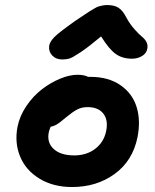

<svg xmlns="http://www.w3.org/2000/svg" viewBox="-20 -773 619 765"><path d="M228 -536.1Q203.1 -536.1 188.2 -551.8Q173.3 -567.4 175.8 -589.8Q178.2 -606.4 196.3 -625Q214.4 -643.6 278.8 -689Q289.1 -695.8 308.8 -709.2Q328.6 -722.7 334.5 -726.3Q340.3 -730 353 -737.5Q365.7 -745.1 372.1 -747.1Q378.4 -749 387.9 -751Q397.5 -752.9 407.2 -752.9Q435.5 -752.9 452.4 -741.9Q469.2 -731 482.9 -704.1Q497.1 -677.7 515.4 -657Q533.7 -636.2 545.2 -627.2Q556.6 -618.2 563.2 -606.2Q569.8 -594.2 566.9 -579.1Q564 -561 546.4 -550Q528.8 -539.1 505.9 -539.1Q468.3 -539.1 441.7 -557.6Q415 -576.2 382.8 -627.9Q332 -585.4 300.5 -564.5Q269 -543.5 256.8 -539.8Q244.6 -536.1 228 -536.1ZM267.1 -27.8Q191.9 -27.8 137.2 -61.3Q82.5 -94.7 60.1 -149.4Q37.6 -204.1 49.8 -268.1Q58.6 -311.5 85.4 -351.1Q112.3 -390.6 147 -417.2Q181.6 -443.8 219.5 -459.5Q257.3 -475.1 289.1 -475.1Q314.9 -475.1 331.1 -466.8H339.8Q412.1 -466.8 460 -433.6Q507.8 -400.4 524.4 -346.4Q541 -292.5 527.8 -226.1Q508.8 -132.3 437 -80.1Q365.2 -27.8 267.1 -27.8ZM174.8 -248Q165.5 -206.1 193.4 -179.9Q221.2 -153.8 275.9 -153.8Q324.7 -153.8 359.1 -179.9Q393.6 -206.1 402.8 -250Q412.1 -293.5 392.1 -319.8Q372.1 -346.2 329.1 -346.2Q305.7 -346.2 287.8 -336.9Q270 -327.6 244.1 -306.2Q226.1 -291.5 219 -285.9Q211.9 -280.3 201.9 -274.9Q191.9 -269.5 182.1 -268.1Q178.2 -260.7 174.8 -248Z"/></svg>

Font: Shantell Sans Irregular
Style: Italic
Weight: 600
Italic angle: -11.31°
Designer: Stephen Nixon, Anya Danilova, Shantell Martin
Foundry: Arrow Type
Version: Version 1.006;[9816181b4]